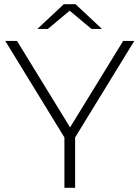

<svg xmlns="http://www.w3.org/2000/svg" viewBox="-20 -895 665 915"><path d="M287 0V-240L5 -700H61L314 -288L567 -700H620L338 -240V0ZM158 -757 284 -875H340L466 -757H416L312 -844L208 -757Z"/></svg>

Font: Montserrat Z Light
Style: Regular
Weight: 300
Designer: Julieta Ulanovsky
Foundry: Julieta Ulanovsky
Version: Version 8.000